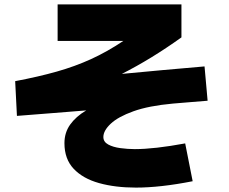

<svg xmlns="http://www.w3.org/2000/svg" viewBox="-20 -790 1040 873"><path d="M57 -263 49 -421Q155 -441 238 -464.5Q321 -488 393.5 -521Q466 -554 541 -604H242V-770H805V-620Q735 -570 668 -529Q601 -488 534 -454Q628 -463 722 -471.5Q816 -480 910 -488L924 -332Q884 -329 844.5 -325.5Q805 -322 766 -319Q656 -309 586.5 -284Q517 -259 483.5 -227.5Q450 -196 450 -167Q450 -145 472 -133Q494 -121 527.5 -116.5Q561 -112 593 -112Q637 -112 694.5 -118.5Q752 -125 822 -138L856 34Q709 63 598 63Q504 63 430.5 42.5Q357 22 315 -22.5Q273 -67 273 -139Q273 -187 299 -223.5Q325 -260 372 -288Q294 -282 215.5 -275.5Q137 -269 57 -263Z"/></svg>

Font: Murecho Black
Style: Regular
Weight: 900
Designer: Neil Summerour
Foundry: Positype
Version: Version 1.010; ttfautohint (v1.8.3)